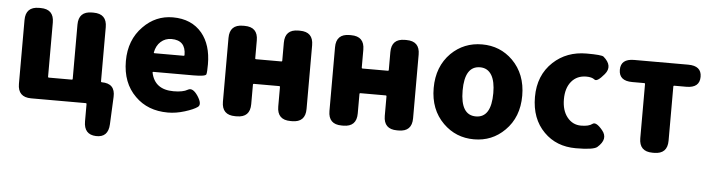

<svg xmlns="http://www.w3.org/2000/svg" viewBox="-48 -793 4448 1203"><g transform="rotate(5 2176.5 -191.5)"><path d="M581 200Q505 197 505 114V5Q505 0 500 0H156Q72 0 72 -84V-485Q72 -569 156 -569H166Q250 -569 250 -485V-144Q250 -139 255 -139H400Q405 -139 405 -144V-485Q405 -569 489 -569H499Q583 -569 583 -485V-144Q583 -139 588 -139Q674 -139 670 -54L662 119Q658 203 581 200Z M1017 14Q890 14 811 -65Q727 -147 727 -285Q727 -418 811 -503Q889 -583 997 -583Q1115 -583 1181 -504Q1241 -431 1241 -309Q1241 -260 1237 -246Q1233 -232 1156 -232H904Q899 -232 900 -227Q922 -122 1041 -122Q1100 -122 1129.5 -139.5Q1159 -157 1193 -106Q1226 -55 1201.5 -37.5Q1177 -20 1122.5 -3Q1068 14 1017 14ZM897 -354Q896 -349 901 -349H1085Q1090 -349 1090 -354Q1090 -447 1000 -447Q961 -447 933 -422Q905 -397 897 -354Z M1439 0Q1355 0 1355 -84V-485Q1355 -569 1439 -569H1449Q1533 -569 1533 -485V-372Q1533 -367 1538 -367H1698Q1703 -367 1703 -372V-485Q1703 -569 1787 -569H1797Q1881 -569 1881 -485V-84Q1881 0 1797 0H1787Q1703 0 1703 -84V-207Q1703 -212 1698 -212H1538Q1533 -212 1533 -207V-84Q1533 0 1449 0Z M2109 0Q2025 0 2025 -84V-485Q2025 -569 2109 -569H2119Q2203 -569 2203 -485V-372Q2203 -367 2208 -367H2368Q2373 -367 2373 -372V-485Q2373 -569 2457 -569H2467Q2551 -569 2551 -485V-84Q2551 0 2467 0H2457Q2373 0 2373 -84V-207Q2373 -212 2368 -212H2208Q2203 -212 2203 -207V-84Q2203 0 2119 0Z M2748 -65Q2663 -149 2663 -284.5Q2663 -420 2748 -505Q2828 -583 2942 -583Q3056 -583 3135 -505Q3220 -420 3220 -284.5Q3220 -149 3135 -65Q3056 14 2942 14Q2828 14 2748 -65ZM3038 -285Q3038 -358 3015 -397Q2990 -439 2942 -439Q2845 -439 2845 -284.5Q2845 -130 2941.5 -130Q3038 -130 3038 -285Z M3583 14Q3460 14 3382 -65Q3300 -147 3300 -284Q3300 -421 3390 -505Q3474 -583 3599 -583Q3694 -583 3706 -573Q3769 -519 3724 -465Q3679 -411 3662 -425Q3645 -439 3610 -439Q3551 -439 3516.5 -397.5Q3482 -356 3482 -285.5Q3482 -215 3516 -172.5Q3550 -130 3603 -130Q3652 -130 3673.5 -147Q3695 -164 3737 -113Q3780 -61 3717 -6Q3694 14 3583 14Z M4064 0Q3980 0 3980 -84V-425Q3980 -430 3975 -430H3899Q3815 -430 3815 -500Q3815 -569 3899 -569H4239Q4323 -569 4323 -500Q4323 -430 4239 -430H4163Q4158 -430 4158 -425V-84Q4158 0 4074 0Z"/></g></svg>

Font: Resource Han Rounded KR Heavy
Style: Regular
Weight: 900
Designer: Cyano Hao (round all glyphs); Ryoko NISHIZUKA 西塚涼子 (kana, bopomofo & ideographs); Paul D. Hunt (Latin, Greek & Cyrillic)
Foundry: Cyano Hao
Version: 0.990